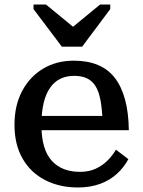

<svg xmlns="http://www.w3.org/2000/svg" viewBox="-20 -816 630 848"><path d="M253 -610H343L467 -776V-796H422L264 -666L339 -668L183 -796H128V-776ZM163 -264Q163 -208 175 -168.5Q187 -129 210 -104.5Q233 -80 264 -68.5Q295 -57 333 -57Q373 -57 403 -71Q433 -85 455 -107Q477 -129 492 -155L547 -113Q527 -76 495.5 -47.5Q464 -19 421 -3.5Q378 12 324 12Q243 12 179.5 -20.5Q116 -53 80 -115Q44 -177 44 -265Q44 -350 77.5 -413.5Q111 -477 170 -512.5Q229 -548 306 -548Q367 -548 412.5 -529Q458 -510 487.5 -471.5Q517 -433 532.5 -375.5Q548 -318 549 -241H135V-304H458L433 -280Q431 -336 423.5 -375Q416 -414 401 -437Q386 -460 363 -470.5Q340 -481 307 -481Q274 -481 247.5 -468.5Q221 -456 202 -429.5Q183 -403 173 -362Q163 -321 163 -264Z"/></svg>

Font: Roboto Serif 20pt Medium
Style: Regular
Weight: 500
Version: Version 1.008